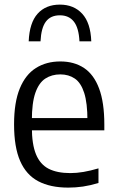

<svg xmlns="http://www.w3.org/2000/svg" viewBox="-20 -824 519 853"><path d="M283.5 9.5Q203.5 9.5 150 -18.8Q96.5 -47 69.5 -108.8Q42.5 -170.5 42.5 -271.5Q42.5 -369.5 68 -431.2Q93.5 -493 139.8 -522Q186 -551 248 -551Q309.5 -551 353.2 -522Q397 -493 420.2 -431Q443.5 -369 443.5 -270V-245H90.5V-299.5H384L368.5 -288Q368.5 -366.5 354 -411.5Q339.5 -456.5 312.2 -475Q285 -493.5 248 -493.5Q210 -493.5 181.5 -475Q153 -456.5 137.2 -411.8Q121.5 -367 121.5 -288V-259.5Q121.5 -183 140 -138.2Q158.5 -93.5 196.2 -74.2Q234 -55 292.5 -55Q320.5 -55 351.2 -60.2Q382 -65.5 417.5 -76V-11Q381 0 348.5 4.8Q316 9.5 283.5 9.5ZM107.5 -640.5Q111 -723 147.2 -763.2Q183.5 -803.5 246 -803.5Q308 -803.5 345.2 -763Q382.5 -722.5 385.5 -640.5H333Q330 -700.5 308 -728.2Q286 -756 246 -756Q205 -756 184 -728.2Q163 -700.5 160 -640.5Z"/></svg>

Font: Encode Sans SemiCondensed
Style: Regular
Weight: 400
Width: 4
Designer: Multiple Designers
Foundry: Impallari Type
Version: Version 3.002